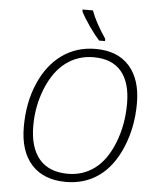

<svg xmlns="http://www.w3.org/2000/svg" viewBox="-61 -982 838 1043"><g transform="rotate(5 357.5 -460.5)"><path d="M482.9 -771H450.7Q426.8 -796.9 395 -842Q363.3 -887.2 346.7 -920.9V-931.2H402.8Q426.3 -866.7 482.9 -783.2ZM436 -724.1Q556.6 -724.1 620.8 -651.6Q685.1 -579.1 685.1 -449.2Q685.1 -319.3 639.4 -210Q593.8 -100.6 516.8 -45.4Q439.9 9.8 337.9 9.8Q215.8 9.8 149.9 -63Q84 -135.7 84 -268.6Q84 -401.4 129.4 -506.3Q174.8 -611.3 253.9 -667.7Q333 -724.1 436 -724.1ZM429.2 -678.2Q344.7 -678.2 278.3 -628.9Q212.9 -579.6 173.8 -483.2Q134.8 -386.7 134.8 -279.8Q134.8 -160.2 188.2 -97.7Q241.7 -35.2 344.2 -35.2Q426.8 -35.2 490.7 -83Q554.7 -131.3 593.3 -229.5Q631.8 -327.6 631.8 -442.6Q631.8 -557.6 580.8 -617.9Q529.8 -678.2 429.2 -678.2Z"/></g></svg>

Font: Open Sans Hebrew Light
Style: Italic
Weight: 300
Italic angle: -12°
Foundry: Ascender Corporation, Yanek Iontef
Version: Version 2.001;PS 002.001;hotconv 1.0.70;makeotf.lib2.5.58329